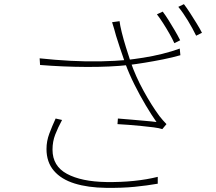

<svg xmlns="http://www.w3.org/2000/svg" viewBox="-20 -871 1040 925"><path d="M764 -815Q777 -798 792 -774Q807 -750 822 -724.5Q837 -699 848 -677L820 -663Q811 -683 796.5 -708.5Q782 -734 766 -759Q750 -784 736 -802ZM866 -851Q880 -833 896 -808Q912 -783 927.5 -758Q943 -733 953 -713L925 -699Q908 -734 885 -772Q862 -810 839 -838ZM539 -699Q535 -714 530 -731.5Q525 -749 520 -764L556 -769Q558 -750 566.5 -715.5Q575 -681 587 -642.5Q599 -604 610 -571Q633 -504 671 -434.5Q709 -365 748 -312Q756 -302 764.5 -292Q773 -282 782 -273L762 -249Q747 -254 720 -257.5Q693 -261 661.5 -264Q630 -267 599.5 -269.5Q569 -272 546 -273L548 -300Q580 -298 615 -294.5Q650 -291 682 -288.5Q714 -286 734 -283Q710 -317 682 -364Q654 -411 628 -463Q602 -515 584 -564Q568 -609 557 -643Q546 -677 539 -699ZM171 -590Q245 -582 320.5 -578Q396 -574 466 -575.5Q536 -577 590 -582Q625 -586 670 -593Q715 -600 761.5 -611.5Q808 -623 846 -637L849 -605Q811 -594 766 -585Q721 -576 678 -569Q635 -562 602 -558Q511 -548 397.5 -548.5Q284 -549 173 -558ZM279 -293Q259 -256 246 -222.5Q233 -189 233 -150Q233 -71 302.5 -33.5Q372 4 492 6Q563 7 625.5 0.5Q688 -6 740 -19V14Q689 23 628.5 29Q568 35 491 34Q404 33 339.5 13Q275 -7 239.5 -48.5Q204 -90 204 -153Q204 -191 217.5 -227Q231 -263 248 -300Z"/></svg>

Font: Noto Sans JP Thin Thin
Style: Regular
Weight: 250
Version: Version 2.004-H2;hotconv 1.0.118;makeotfexe 2.5.65603